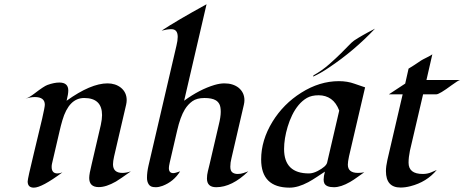

<svg xmlns="http://www.w3.org/2000/svg" viewBox="-20 -861 2155 891"><path d="M504.4 -98.6Q504.4 -58.6 548.3 -58.6Q566.4 -58.6 587.4 -65.9Q537.6 -30.3 518.1 -18.6Q472.7 7.3 438.5 7.3Q394 7.3 394 -35.2Q394 -53.7 405.3 -98.6L447.8 -281.2Q453.6 -308.1 453.6 -326.7Q453.6 -406.2 370.6 -406.2Q299.8 -406.2 269.5 -302.7Q261.7 -275.9 256.8 -253.9L221.7 -103Q219.7 -95.7 219.7 -86.4Q219.7 -56.2 246.6 -56.2Q257.3 -56.2 269.5 -61Q173.8 9.8 137.2 9.8Q108.4 9.8 108.4 -19Q108.4 -31.7 137.2 -149.9Q166 -268.1 175.8 -311Q188 -364.7 188 -375Q188 -410.6 141.6 -410.6Q120.6 -410.6 98.1 -402.8Q116.7 -409.2 140.1 -427.2Q184.6 -461.4 200.2 -466.8Q231.4 -478 255.4 -478Q296.9 -478 296.9 -440.9Q296.9 -424.8 289.1 -393.6Q401.4 -474.1 479 -474.1Q515.6 -474.1 541 -454.1Q567.9 -432.1 567.9 -396.5Q567.9 -386.7 565.4 -375.5L509.3 -134.3Q504.4 -112.3 504.4 -98.6Z M804.7 -689.9Q804.7 -725.6 775.4 -725.6Q756.3 -725.6 730 -718.8Q798.8 -764.6 938.5 -841.3L834.5 -393.6Q905.8 -445.8 975.6 -466.8Q1001 -474.1 1021.2 -474.1Q1041.5 -474.1 1057.9 -469Q1074.2 -463.9 1086.9 -454.1Q1114.3 -431.6 1114.3 -396Q1114.3 -386.7 1111.8 -375.5L1054.2 -127Q1048.8 -106.4 1048.8 -87.4Q1048.8 -68.4 1058.3 -61Q1067.9 -53.7 1082.8 -53.7Q1097.7 -53.7 1110.1 -58.1Q1122.6 -62.5 1132.3 -65.9Q1056.2 7.8 983.4 7.8Q940.4 7.8 940.4 -32.7Q940.4 -49.3 944.6 -65.9Q948.7 -82.5 952.6 -98.6L995.1 -281.2Q1004.4 -318.4 1004.4 -341.8Q1004.4 -365.2 998.3 -377.2Q992.2 -389.2 981.4 -395.5Q963.9 -406.2 928.7 -406.2Q893.6 -406.2 872.8 -391.4Q852.1 -376.5 837.9 -353.5Q816.4 -318.4 801.8 -253.9L767.6 -106.4Q763.7 -89.4 763.7 -81.1Q763.7 -57.6 784.2 -57.6Q792.5 -57.6 815.9 -65.9Q786.1 -18.1 734.4 1.5Q717.3 7.8 702.9 7.8Q688.5 7.8 681.2 4.2Q673.8 0.5 669.9 -5.9Q662.1 -18.1 662.1 -35.6Q662.1 -61.5 668.9 -91.3L798.8 -648.9Q804.7 -672.4 804.7 -689.9Z M1324.2 9.8Q1191.9 9.8 1191.9 -121.1Q1191.9 -210.4 1244.6 -296.4Q1295.4 -378.9 1377.9 -430.7Q1462.9 -484.4 1552.7 -484.4Q1592.3 -484.4 1625.2 -472.4Q1658.2 -460.4 1674.3 -455.6L1599.6 -135.3Q1594.2 -109.9 1594.2 -97.2Q1594.2 -58.6 1641.1 -58.6Q1656.2 -58.6 1670.4 -61.5Q1655.3 -51.3 1638.7 -39.1Q1622.1 -26.9 1604.5 -16.6Q1562 7.8 1529.8 7.8Q1494.6 7.8 1485.4 -9.8Q1481.9 -17.1 1481.9 -27.3Q1481.9 -43.5 1487.8 -64.5Q1469.7 -52.7 1450.4 -39.8Q1431.2 -26.9 1410.6 -15.6Q1362.8 9.8 1324.2 9.8ZM1298.3 -169.4Q1298.3 -56.2 1413.6 -56.2Q1432.1 -56.2 1454.1 -67.4Q1493.2 -87.9 1498 -106L1554.2 -347.7Q1540.5 -384.3 1516.1 -401.6Q1491.7 -418.9 1458.7 -418.9Q1425.8 -418.9 1404.3 -406.5Q1382.8 -394 1365.7 -373.5Q1348.6 -353 1335.9 -326.9Q1323.2 -300.8 1314.9 -272.9Q1298.3 -217.3 1298.3 -169.4ZM1720.2 -728Q1623.5 -625.5 1507.3 -547.9Q1467.8 -521 1433.1 -505.4L1434.6 -511.2Q1474.1 -533.2 1508.1 -563.2Q1542 -593.3 1562.7 -614Q1583.5 -634.8 1593.3 -645Q1613.8 -666.5 1623.3 -672.9Q1632.8 -679.2 1642.8 -685.3Q1652.8 -691.4 1664.1 -697.8Q1675.3 -704.1 1686 -710Q1700.7 -718.3 1720.2 -728Z M1838.9 9.3Q1771 9.3 1771 -66.9Q1771 -89.4 1777.8 -119.1L1848.6 -423.3H1784.7Q1803.7 -436 1822.5 -448.2Q1841.3 -460.4 1860.4 -473.1L1876 -542.5Q1906.2 -561 1920.4 -571Q1934.6 -581.1 1943.1 -585.4Q1951.7 -589.8 1960.4 -594.2Q1982.9 -605.5 1986.3 -608.9L1959 -489.7H2115.2Q2106.9 -488.3 2076.2 -465.8Q2019 -423.3 2004.9 -423.3H1943.4L1882.3 -161.6Q1876 -131.3 1876 -106Q1876 -53.7 1941.9 -53.7Q1963.4 -53.7 1981.7 -61.5Q2000 -69.3 2006.8 -72.3Q1960 -16.1 1885.3 2.9Q1861.3 9.3 1838.9 9.3Z"/></svg>

Font: Fondamento
Style: Italic
Weight: 400
Italic angle: -12°
Version: Version 1.000